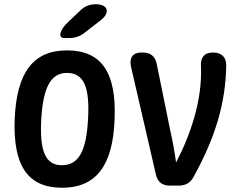

<svg xmlns="http://www.w3.org/2000/svg" viewBox="-20 -835 1129 903"><path d="M272 48C432 48 511 -56 519 -274C528 -495 457 -598 295 -598C136 -598 58 -494 49 -274C41 -55 111 48 272 48ZM174 -274C183 -425 219 -492 295 -492C374 -492 403 -426 394 -274C386 -124 350 -58 271 -58C194 -58 166 -123 174 -274ZM283 -656H303C332 -656 355 -663 378 -681L455 -741C500 -776 487 -815 432 -815C402 -815 380 -807 358 -786L299 -730C259 -692 252 -656 283 -656Z M779 38H819C852 38 875 26 891 -4C993 -190 1041 -348 1044 -528C1044 -567 1021 -588 983 -588H981C941 -588 923 -565 925 -525C933 -363 873 -194 808 -71C801 -122 792 -172 781 -220L717 -535C710 -570 688 -588 652 -588H644C605 -588 587 -563 596 -522L713 -15C721 21 743 38 779 38Z"/></svg>

Font: 寒蝉团圆体 Round
Style: Regular
Weight: 500
Designer: 寒蝉字型
Version: Version 2.700;Glyphs 3.1.1 (3135)